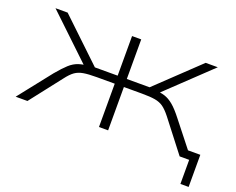

<svg xmlns="http://www.w3.org/2000/svg" viewBox="-101 -662 1186 966"><g transform="rotate(20 491.5 -179.0)"><path d="M939 129V0H895V-43H983V129ZM10 0 149 -176Q180 -213 202 -233Q224 -253 249 -261.5Q274 -270 312 -272L287 -258L46 -487H111L334 -275H456V-487H505V-275H627L850 -487H915L674 -258L649 -272Q687 -270 710.5 -262.5Q734 -255 757.5 -235.5Q781 -216 812 -176L951 0H888L758 -168Q735 -197 716.5 -210Q698 -223 672 -227.5Q646 -232 602 -232H505V0H456V-232H360Q315 -232 289 -227.5Q263 -223 244.5 -210Q226 -197 204 -168L73 0Z"/></g></svg>

Font: Nunito Sans 10pt Expanded ExtraLight
Style: Regular
Weight: 250
Width: 7
Designer: Vernon Adams
Foundry: Vernon Adams
Version: Version 3.101;gftools[0.9.27]